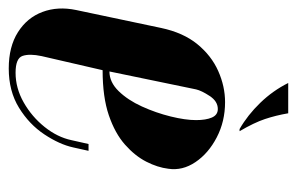

<svg xmlns="http://www.w3.org/2000/svg" viewBox="-150 -546 695 450"><g transform="rotate(90 198.0 -321.5)"><path d="M-3 -152 39 -351Q50 -403 77 -436Q104 -469 140 -485Q176 -501 213 -501Q258 -501 295.5 -481.5Q333 -462 353.5 -431.5Q374 -401 369 -368Q366 -343 352.5 -316.5Q339 -290 312.5 -266.5Q286 -243 243.5 -228.5Q201 -214 138 -214L105 -71Q99 -43 104.5 -26.5Q110 -10 144 -10Q180 -10 213.5 -29Q247 -48 271 -78Q295 -108 302 -141L311 -181H327L319 -145Q312 -113 288.5 -77.5Q265 -42 226 -18Q187 6 134 6Q83 6 49 -15.5Q15 -37 1.5 -73Q-12 -109 -3 -152ZM141 -230Q166 -230 187 -251.5Q208 -273 223 -306Q238 -339 246.5 -373.5Q255 -408 255 -433Q255 -456 249 -470Q243 -484 229 -484Q211 -484 198.5 -465Q186 -446 183 -433ZM276 -535H281Q261 -569 252.5 -594.5Q244 -620 239 -649H168Q186 -613 214.5 -583.5Q243 -554 276 -535Z"/></g></svg>

Font: Emberly Black
Style: Italic
Weight: 900
Italic angle: -12°
Designer: Rajesh Rajput
Foundry: Rajesh Rajput
Version: Version 1.000